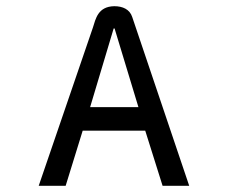

<svg xmlns="http://www.w3.org/2000/svg" viewBox="-20 -600 753 620"><path d="M407 -545C399 -570 376 -580 349 -580C296 -579 289 -539 280 -511L105 0H192L247 -178H449L505 0H591ZM347 -508H350L427 -254H271Z"/></svg>

Font: Charger Monospace
Style: Regular
Weight: 400
Designer: Jasper
Foundry: Cannot Into Space Fonts
Version: Version 0.980